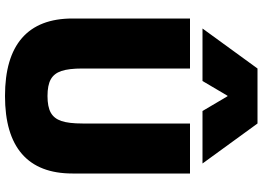

<svg xmlns="http://www.w3.org/2000/svg" viewBox="-161 -879 1050 768"><g transform="rotate(90 364.0 -495.0)"><path d="M54 -260V-730H254V-300Q254 -245 264 -215.5Q274 -186 297.5 -173Q321 -160 364 -160Q407 -160 430.5 -173Q454 -186 464 -215.5Q474 -245 474 -300V-730H674V-260Q674 -126 596 -58Q518 10 364 10Q210 10 132 -58Q54 -126 54 -260ZM254 -1000H474L634 -780H424L365 -880H363L304 -780H94Z"/></g></svg>

Font: Enso Black
Style: Regular
Weight: 900
Designer: Coji Morishita
Foundry: UNDERFOREST DESIGN
Version: Version 1.000